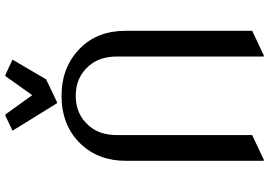

<svg xmlns="http://www.w3.org/2000/svg" viewBox="-166 -834 1019 728"><g transform="rotate(-90 344.0 -470.5)"><path d="M97.7 19.5V-502.9Q97.7 -608.4 163.6 -676.3Q232.9 -747.1 344.2 -747.1Q454.1 -747.1 524.9 -676.3Q590.8 -610.8 590.8 -502.9V-24.4L498 19.5H493.2V-537.1Q493.2 -602.5 458 -643.1Q414.6 -693.4 344.2 -693.4Q273.9 -693.4 230.5 -643.1Q195.3 -602.5 195.3 -537.1V-24.4L102.5 19.5ZM315.9 -764.6 211.9 -933.1 268.6 -960H273.4L346.7 -858.4L418.9 -960H423.8L481.4 -933.1L406.7 -805.7L320.8 -764.6Z"/></g></svg>

Font: Nova Slim
Style: Book
Weight: 400
Version: Version 2.000